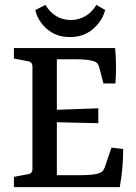

<svg xmlns="http://www.w3.org/2000/svg" viewBox="-20 -767 557 787"><path d="M404 -425 386 -494Q381 -511 365 -516Q353 -520 334.5 -522Q316 -524 294 -524H213V-317L383 -323V-262L213 -266V-49H313Q335 -49 356 -51Q377 -53 388 -58Q397 -61 401 -66Q405 -71 409 -80L437 -162L485 -156Q485 -117 481.5 -78.5Q478 -40 471 0H37V-42L95 -53Q113 -56 113 -74V-493Q113 -513 95 -516L37 -527V-570H452Q455 -535 455.5 -499.5Q456 -464 453 -425ZM267 -615Q210 -615 172 -648.5Q134 -682 125 -726L166 -747Q184 -717 210.5 -701Q237 -685 270 -685Q301 -685 328.5 -700Q356 -715 375 -747L411 -726Q399 -680 360.5 -647.5Q322 -615 267 -615Z"/></svg>

Font: Rasa Medium
Style: Regular
Weight: 500
Designer: Anna Giedrys (Yrsa+Rasa design), David Brezina (Yrsa art-direction, Rasa art-direction, design)
Foundry: Rosetta Type Foundry
Version: Version 2.004